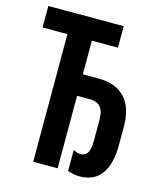

<svg xmlns="http://www.w3.org/2000/svg" viewBox="-109 -796 758 888"><g transform="rotate(15 270.0 -352.0)"><path d="M354 10Q339 10 325 7Q311 4 298 0V-101Q305 -97 314 -94Q323 -91 331 -91Q348 -91 358 -99Q368 -107 372.5 -124.5Q377 -142 377 -169V-266Q377 -308 360.5 -327.5Q344 -347 308 -347H248V0H131V-611H12V-714H373V-611H248V-450H322Q407 -450 450.5 -402.5Q494 -355 494 -266V-177Q494 -86 459 -38Q424 10 354 10Z"/></g></svg>

Font: Noto Sans Display ExtraCondensed SemiBold
Style: Regular
Weight: 600
Width: 2
Designer: Monotype Design Team
Foundry: Monotype Imaging Inc.
Version: Version 2.003